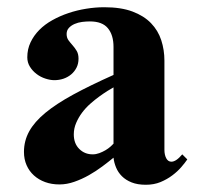

<svg xmlns="http://www.w3.org/2000/svg" viewBox="-20 -509 560 536"><path d="M502.9 -64Q496.6 -54.7 486.1 -42.5Q475.6 -30.3 460.9 -19.3Q446.3 -8.3 428 -0.7Q409.7 6.8 387.2 6.8Q363.8 6.8 347.4 0.2Q331.1 -6.3 320.3 -17.1Q309.6 -27.8 304 -41.5Q298.3 -55.2 296.9 -68.8Q282.7 -57.1 265.4 -44.2Q248 -31.2 228.3 -20Q208.5 -8.8 187.5 -1.5Q166.5 5.9 146 5.9Q124 5.9 106 -0.7Q87.9 -7.3 74.7 -19.3Q61.5 -31.2 54.2 -47.9Q46.9 -64.5 46.9 -85Q46.9 -115.7 61.5 -142.3Q76.2 -168.9 106.7 -194.1Q137.2 -219.2 184.3 -244.9Q231.4 -270.5 296.9 -299.8V-377.9Q296.9 -411.1 281.2 -430.2Q265.6 -449.2 231 -449.2Q220.7 -449.2 209.2 -447.8Q197.8 -446.3 188.2 -442.1Q178.7 -438 172.4 -431.2Q166 -424.3 166 -414.1Q166 -403.8 171.1 -396.7Q176.3 -389.6 182.6 -382.6Q189 -375.5 194.1 -366.9Q199.2 -358.4 199.2 -345.2Q199.2 -331.1 193.6 -320.1Q188 -309.1 178.7 -301.3Q169.4 -293.5 157.2 -289.3Q145 -285.2 131.8 -285.2Q120.1 -285.2 106.7 -289.6Q93.3 -293.9 82 -302.5Q70.8 -311 63.5 -322.8Q56.2 -334.5 56.2 -349.1Q56.2 -371.6 65.2 -390.6Q74.2 -409.7 89.6 -425.3Q105 -440.9 126 -452.6Q147 -464.4 170.9 -472.4Q194.8 -480.5 220.5 -484.6Q246.1 -488.8 271 -488.8Q317.9 -488.8 349.9 -476.8Q381.8 -464.8 401.6 -444.3Q421.4 -423.8 430.2 -396.7Q439 -369.6 439 -339.8V-90.8Q439 -76.7 444.1 -67.1Q449.2 -57.6 458.5 -57.6Q471.7 -57.6 488.8 -78.1ZM296.9 -265.1Q290.5 -261.7 280 -255.1Q269.5 -248.5 257.1 -239.5Q244.6 -230.5 231.9 -219.2Q219.2 -208 209.2 -194.6Q199.2 -181.2 192.6 -165.8Q186 -150.4 186 -133.8Q186 -108.4 201.2 -93.3Q216.3 -78.1 238.8 -78.1Q248 -78.1 257.3 -81.5Q266.6 -85 274.4 -89.6Q282.2 -94.2 288.1 -99.4Q293.9 -104.5 296.9 -107.9Z"/></svg>

Font: Tai Heritage Pro
Style: Bold
Weight: 700
Designer: Faah Baccam, Walt Agee, Victor Gaultney, Annie Olsen, Eric Hays
Foundry: SIL International
Version: Version 2.600